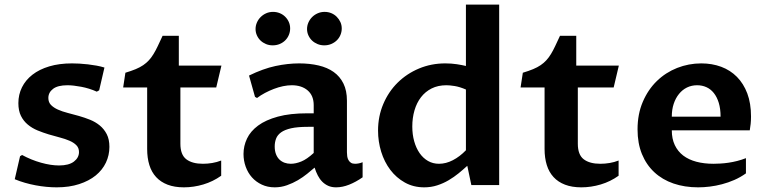

<svg xmlns="http://www.w3.org/2000/svg" viewBox="-20 -802 3323 832"><path d="M66.9 -125 75.7 -130.4Q115.2 -108.9 158 -96.9Q200.7 -85 235.8 -85Q278.3 -85 300.3 -101.8Q322.3 -118.7 322.3 -143.1Q322.3 -161.1 311 -172.6Q299.8 -184.1 281.2 -192.1Q262.7 -200.2 239 -206.3Q215.3 -212.4 190.9 -219.7Q166.5 -227.1 142.8 -236.8Q119.1 -246.6 100.6 -262Q82 -277.3 70.8 -299.8Q59.6 -322.3 59.6 -355Q59.6 -392.1 75.2 -423.6Q90.8 -455.1 120.6 -478.3Q150.4 -501.5 193.6 -514.4Q236.8 -527.3 292 -527.3Q305.7 -527.3 323.7 -526.4Q341.8 -525.4 360.8 -523.2Q379.9 -521 398.4 -517.6Q417 -514.2 432.6 -509.3L409.7 -410.6L399.4 -404.8Q383.3 -412.1 366 -417.5Q348.6 -422.9 331.8 -426Q314.9 -429.2 299.8 -430.9Q284.7 -432.6 272.5 -432.6Q230.5 -432.6 210 -417Q189.5 -401.4 189.5 -377.4Q189.5 -358.9 200.9 -347.2Q212.4 -335.4 231 -327.1Q249.5 -318.8 273.2 -312.7Q296.9 -306.6 321.8 -299.6Q346.7 -292.5 370.4 -283Q394 -273.4 412.6 -258.1Q431.2 -242.7 442.6 -220.5Q454.1 -198.2 454.1 -165.5Q454.1 -129.4 439 -97.4Q423.8 -65.4 394.8 -41.7Q365.7 -18.1 323 -4.2Q280.3 9.8 225.6 9.8Q204.1 9.8 180.9 7.6Q157.7 5.4 134.3 1Q110.8 -3.4 87.9 -10Q64.9 -16.6 43.9 -25.4Z M617.7 -422.9H513.7L523.4 -486.8Q549.3 -494.6 568.1 -502.4Q586.9 -510.3 600.8 -519.8Q614.7 -529.3 625.2 -540.8Q635.7 -552.2 645 -567.4Q654.3 -582.5 663.6 -602.1Q672.9 -621.6 684.6 -647H754.9V-517.6H939.5L917 -422.9H761.7V-179.2Q761.7 -131.3 787.4 -111.8Q813 -92.3 859.4 -92.3Q879.4 -92.3 899.7 -95.7Q919.9 -99.1 938.5 -106.4V-40.5Q902.8 -15.1 861.1 -2.7Q819.3 9.8 776.9 9.8Q736.3 9.8 706.3 -1.7Q676.3 -13.2 656.5 -34.7Q636.7 -56.2 627.2 -86.9Q617.7 -117.7 617.7 -156.7Z M1343.3 -75.7Q1329.6 -64 1311.3 -49.1Q1293 -34.2 1271 -21.2Q1249 -8.3 1223.6 0.7Q1198.2 9.8 1170.4 9.8Q1139.6 9.8 1114.5 -2Q1089.4 -13.7 1071.8 -33.4Q1054.2 -53.2 1044.7 -79.6Q1035.2 -106 1035.2 -134.8Q1035.2 -169.4 1050.3 -201.4Q1065.4 -233.4 1098.4 -257.8Q1131.3 -282.2 1184.1 -296.6Q1236.8 -311 1312 -311H1339.4V-346.2Q1339.4 -387.7 1313.2 -410.2Q1287.1 -432.6 1244.1 -432.6Q1226.6 -432.6 1206.5 -428.5Q1186.5 -424.3 1166.7 -416.7Q1147 -409.2 1128.2 -399.2Q1109.4 -389.2 1093.8 -377.4L1085 -382.3L1059.1 -474.6Q1120.1 -504.4 1173.6 -515.9Q1227.1 -527.3 1276.4 -527.3Q1322.3 -527.3 1360.6 -518.3Q1398.9 -509.3 1426 -490Q1453.1 -470.7 1468.3 -439.9Q1483.4 -409.2 1483.4 -365.7V-142.1Q1483.4 -133.8 1484.6 -125Q1485.8 -116.2 1489.7 -108.9Q1493.7 -101.6 1500.5 -96.9Q1507.3 -92.3 1518.6 -92.3Q1525.4 -92.3 1533.7 -93.8Q1542 -95.2 1551.3 -99.1V-33.7Q1522 -13.2 1492.9 -1.7Q1463.9 9.8 1436.5 9.8Q1417 9.8 1402.3 3.2Q1387.7 -3.4 1376.5 -14.6Q1365.2 -25.9 1357.2 -41.5Q1349.1 -57.1 1343.3 -75.7ZM1339.4 -252.4H1314.5Q1269.5 -252.4 1241.5 -246.1Q1213.4 -239.7 1197.8 -228.3Q1182.1 -216.8 1176.3 -201.2Q1170.4 -185.5 1170.4 -167.5Q1170.4 -148.4 1175.8 -134.3Q1181.2 -120.1 1190.7 -110.8Q1200.2 -101.6 1212.9 -96.9Q1225.6 -92.3 1240.2 -92.3Q1261.2 -92.3 1285.4 -102.1Q1309.6 -111.8 1339.4 -139.2ZM1087.4 -676.3Q1087.4 -690.9 1093.3 -704.3Q1099.1 -717.8 1109.4 -728Q1119.6 -738.3 1133.3 -744.4Q1147 -750.5 1163.1 -750.5Q1178.7 -750.5 1192.4 -744.9Q1206.1 -739.3 1216.1 -729.2Q1226.1 -719.2 1231.7 -706.3Q1237.3 -693.4 1237.3 -678.7Q1237.3 -664.1 1231.7 -650.6Q1226.1 -637.2 1216.1 -627.2Q1206.1 -617.2 1192.1 -611.3Q1178.2 -605.5 1161.6 -605.5Q1146 -605.5 1132.6 -611.1Q1119.1 -616.7 1109.1 -626.2Q1099.1 -635.7 1093.3 -648.7Q1087.4 -661.6 1087.4 -676.3ZM1310.5 -676.3Q1310.5 -690.9 1316.4 -704.3Q1322.3 -717.8 1332.5 -728Q1342.8 -738.3 1356.7 -744.4Q1370.6 -750.5 1386.7 -750.5Q1402.3 -750.5 1415.8 -744.9Q1429.2 -739.3 1439.2 -729.2Q1449.2 -719.2 1455.1 -706.3Q1460.9 -693.4 1460.9 -678.7Q1460.9 -664.1 1455.3 -650.6Q1449.7 -637.2 1439.5 -627.2Q1429.2 -617.2 1415.3 -611.3Q1401.4 -605.5 1385.3 -605.5Q1369.6 -605.5 1356 -611.1Q1342.3 -616.7 1332.3 -626.2Q1322.3 -635.7 1316.4 -648.7Q1310.5 -661.6 1310.5 -676.3Z M1999 -414.1Q1971.7 -425.8 1950.2 -429.2Q1928.7 -432.6 1914.6 -432.6Q1877.9 -432.6 1850.3 -418.7Q1822.8 -404.8 1804.2 -380.6Q1785.6 -356.4 1776.1 -323.7Q1766.6 -291 1766.6 -253.9Q1766.6 -219.2 1774.9 -189.7Q1783.2 -160.2 1798.3 -138.4Q1813.5 -116.7 1834.7 -104.5Q1856 -92.3 1882.3 -92.3Q1912.6 -92.3 1942.6 -107.9Q1972.7 -123.5 1999 -150.9ZM1999 -782.2H2143.1V0H2022.5L2004.9 -83.5Q1987.3 -67.4 1967.3 -51Q1947.3 -34.7 1924.1 -21Q1900.9 -7.3 1874.5 1.2Q1848.1 9.8 1818.4 9.8Q1771.5 9.8 1734.4 -11Q1697.3 -31.7 1671.4 -65.9Q1645.5 -100.1 1631.8 -144.5Q1618.2 -189 1618.2 -235.8Q1618.2 -297.9 1640.9 -351.3Q1663.6 -404.8 1703.1 -443.8Q1742.7 -482.9 1795.7 -505.1Q1848.6 -527.3 1909.7 -527.3Q1936 -527.3 1959.7 -523.7Q1983.4 -520 1999 -516.1Z M2339.8 -422.9H2235.8L2245.6 -486.8Q2271.5 -494.6 2290.3 -502.4Q2309.1 -510.3 2323 -519.8Q2336.9 -529.3 2347.4 -540.8Q2357.9 -552.2 2367.2 -567.4Q2376.5 -582.5 2385.7 -602.1Q2395 -621.6 2406.7 -647H2477.1V-517.6H2661.6L2639.2 -422.9H2483.9V-179.2Q2483.9 -131.3 2509.5 -111.8Q2535.2 -92.3 2581.5 -92.3Q2601.6 -92.3 2621.8 -95.7Q2642.1 -99.1 2660.6 -106.4V-40.5Q2625 -15.1 2583.3 -2.7Q2541.5 9.8 2499 9.8Q2458.5 9.8 2428.5 -1.7Q2398.4 -13.2 2378.7 -34.7Q2358.9 -56.2 2349.4 -86.9Q2339.8 -117.7 2339.8 -156.7Z M3212.4 -50.8Q3188.5 -33.7 3162.1 -22.2Q3135.7 -10.7 3108.9 -3.7Q3082 3.4 3055.7 6.6Q3029.3 9.8 3005.4 9.8Q2946.8 9.8 2898.4 -6.8Q2850.1 -23.4 2815.4 -55.7Q2780.8 -87.9 2761.7 -134.5Q2742.7 -181.2 2742.7 -241.2Q2742.7 -307.6 2765.4 -360.6Q2788.1 -413.6 2826.2 -450.7Q2864.3 -487.8 2914.3 -507.6Q2964.4 -527.3 3019 -527.3Q3065.4 -527.3 3105 -512.7Q3144.5 -498 3173.3 -469Q3202.1 -439.9 3218.3 -397Q3234.4 -354 3234.4 -297.4Q3234.4 -280.8 3232.9 -265.4Q3231.4 -250 3229 -237.3H2891.1Q2891.1 -200.7 2904.1 -173.3Q2917 -146 2940.7 -127.9Q2964.4 -109.9 2997.8 -101.1Q3031.2 -92.3 3071.8 -92.3Q3085 -92.3 3101.6 -93.3Q3118.2 -94.2 3136.7 -96.9Q3155.3 -99.6 3174.6 -104.5Q3193.8 -109.4 3212.4 -116.7ZM3102.5 -296.4Q3102.5 -330.6 3094.7 -356.2Q3086.9 -381.8 3073.2 -398.9Q3059.6 -416 3041 -424.3Q3022.5 -432.6 3001 -432.6Q2977.1 -432.6 2957 -422.9Q2937 -413.1 2922.4 -395Q2907.7 -377 2899.4 -352.1Q2891.1 -327.1 2891.1 -296.4Z"/></svg>

Font: Proza Libre
Style: SemiBold
Weight: 600
Designer: Jasper de Waard
Foundry: Jasper de Waard
Version: Version 1.000; ttfautohint (v1.4.1.8-43bc) -l 8 -r 50 -G 200